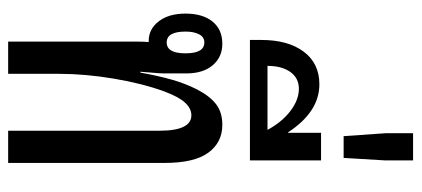

<svg xmlns="http://www.w3.org/2000/svg" viewBox="-294 -714 1008 459"><g transform="rotate(90 209.5 -484.0)"><path d="M79 0V-310Q79 -323 80 -336H77Q49 -336 30.5 -360Q12 -384 12 -424Q12 -465 31 -488.5Q50 -512 84 -512Q116 -512 135.5 -489Q155 -466 155 -426V-373Q155 -369 154.5 -360Q154 -351 151 -316H153Q161 -360 170 -391.5Q179 -423 193 -451Q209 -482 228.5 -497Q248 -512 278 -512Q320 -512 344.5 -478.5Q369 -445 369 -374V0H292V-362Q292 -438 255 -438Q239 -438 225 -423Q211 -408 198 -373Q179 -321 167.5 -252.5Q156 -184 156 -122V0ZM81 -379Q107 -379 107 -424Q107 -469 81 -469Q68 -469 61.5 -456.5Q55 -444 55 -424Q55 -379 81 -379Z M75 -578V-605Q75 -669 103 -706.5Q131 -744 181 -744Q247 -744 296 -669H297V-748H363V-578ZM137 -620H290Q271 -655 244.5 -675Q218 -695 192 -695Q166 -695 151.5 -674.5Q137 -654 137 -620Z M305 -802 298 -902V-968H363V-902L357 -802Z"/></g></svg>

Font: Noto Sans Thai Looped UI Condensed
Style: Regular
Weight: 400
Width: 3
Designer: Cadson Demak Team
Foundry: Cadson Demak Co., Ltd.
Version: Version 1.000; ttfautohint (v1.8.4.7-5d5b)